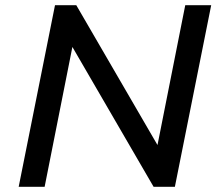

<svg xmlns="http://www.w3.org/2000/svg" viewBox="-20 -720 852 740"><path d="M794 -700 654 0H572L259 -539L152 0H52L192 -700H274L587 -161L694 -700Z"/></svg>

Font: Idrija
Style: Italic
Weight: 500
Italic angle: -11.3°
Designer: Julieta Ulanovsky
Foundry: Julieta Ulanovsky
Version: Version 7.200